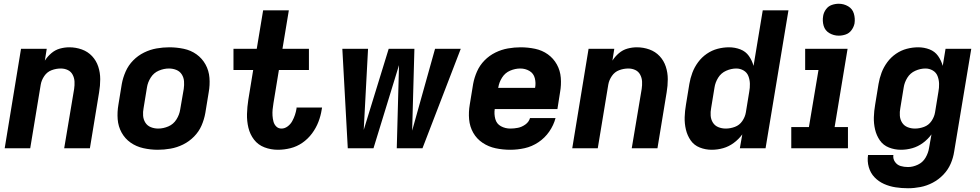

<svg xmlns="http://www.w3.org/2000/svg" viewBox="-20 -790 5224 1023"><path d="M5 0H141L197 -339Q201 -363 216 -385Q231 -407 255 -416Q279 -425 304 -425Q324 -425 341 -417Q358 -409 367 -392Q376 -375 377 -355.5Q378 -336 375 -316L322 0H459L508 -298Q514 -333 514 -368Q514 -403 503.5 -435Q493 -467 470.5 -491Q448 -515 416 -526.5Q384 -538 349 -538Q324 -538 299 -531Q274 -524 253.5 -506.5Q233 -489 219 -467L229 -530H92Z M821 8Q854 8 888.5 2Q923 -4 955.5 -20Q988 -36 1014 -62.5Q1040 -89 1054 -121.5Q1068 -154 1074 -188L1092 -298Q1099 -337 1096 -375.5Q1093 -414 1075 -446.5Q1057 -479 1027 -500.5Q997 -522 959 -530Q921 -538 882 -538Q849 -538 814.5 -532Q780 -526 747.5 -510Q715 -494 689.5 -468Q664 -442 649.5 -409Q635 -376 629 -343L611 -233Q604 -193 607 -154.5Q610 -116 628 -83.5Q646 -51 676 -30Q706 -9 744 -0.5Q782 8 821 8ZM823 -105Q802 -105 783.5 -112.5Q765 -120 754.5 -136.5Q744 -153 742.5 -173.5Q741 -194 745 -214L763 -324Q767 -351 783 -376.5Q799 -402 826 -413.5Q853 -425 880 -425Q901 -425 919.5 -417.5Q938 -410 948.5 -393.5Q959 -377 960.5 -357Q962 -337 959 -316L940 -206Q936 -179 920 -153.5Q904 -128 877 -116.5Q850 -105 823 -105Z M1461 8Q1494 8 1528 -0.5Q1562 -9 1591.5 -29.5Q1621 -50 1642.5 -79Q1664 -108 1676.5 -140.5Q1689 -173 1694 -206L1696 -217H1560Q1560 -214 1560 -212Q1557 -194 1551.5 -177.5Q1546 -161 1537 -144.5Q1528 -128 1512.5 -116.5Q1497 -105 1480 -105Q1463 -105 1452 -116Q1441 -127 1437 -142.5Q1433 -158 1432 -174Q1431 -190 1432.5 -206.5Q1434 -223 1437 -240L1466 -417H1626V-530H1485L1519 -735H1382L1348 -530H1224V-417H1329L1303 -258Q1297 -220 1296 -182.5Q1295 -145 1303.5 -109.5Q1312 -74 1333.5 -46Q1355 -18 1389 -5Q1423 8 1461 8Z M1833 0H1970L2106 -443L2094 0H2231L2435 -530H2298L2176 -94L2188 -530H2051L1918 -98L1941 -530H1804Z M2699 8Q2737 8 2775.5 -0.5Q2814 -9 2848.5 -32Q2883 -55 2906.5 -89Q2930 -123 2940 -161H2804Q2798 -140 2779 -126.5Q2760 -113 2739.5 -109Q2719 -105 2699 -105Q2672 -105 2649 -117.5Q2626 -130 2619 -156Q2612 -182 2616 -209H2950L2964 -298Q2971 -337 2968 -375.5Q2965 -414 2947 -446.5Q2929 -479 2899 -500.5Q2869 -522 2831 -530Q2793 -538 2754 -538Q2721 -538 2686.5 -532Q2652 -526 2619.5 -510Q2587 -494 2561.5 -468Q2536 -442 2521.5 -409Q2507 -376 2501 -343L2483 -233Q2476 -193 2479.5 -154Q2483 -115 2501.5 -82.5Q2520 -50 2551.5 -29Q2583 -8 2621 0Q2659 8 2699 8ZM2831 -322H2634L2635 -324Q2639 -351 2655 -376.5Q2671 -402 2698 -413.5Q2725 -425 2752 -425Q2779 -425 2801 -412Q2823 -399 2829.5 -373.5Q2836 -348 2831 -322Z M3029 0H3165L3221 -339Q3225 -363 3240 -385Q3255 -407 3279 -416Q3303 -425 3328 -425Q3348 -425 3365 -417Q3382 -409 3391 -392Q3400 -375 3401 -355.5Q3402 -336 3399 -316L3346 0H3483L3532 -298Q3538 -333 3538 -368Q3538 -403 3527.5 -435Q3517 -467 3494.5 -491Q3472 -515 3440 -526.5Q3408 -538 3373 -538Q3348 -538 3323 -531Q3298 -524 3277.5 -506.5Q3257 -489 3243 -467L3253 -530H3116Z M3772 8Q3803 8 3833 -0.5Q3863 -9 3889.5 -28.5Q3916 -48 3935 -74L3922 0H4059L4181 -735H4044L3995 -439Q3987 -468 3970 -492Q3953 -516 3924.5 -527Q3896 -538 3864 -538Q3834 -538 3803.5 -530Q3773 -522 3746 -503.5Q3719 -485 3699.5 -458.5Q3680 -432 3669 -402.5Q3658 -373 3653 -343L3635 -233Q3629 -199 3628 -165.5Q3627 -132 3634.5 -100Q3642 -68 3660 -42Q3678 -16 3708.5 -4Q3739 8 3772 8ZM3847 -105Q3826 -105 3807.5 -112.5Q3789 -120 3778.5 -136.5Q3768 -153 3766.5 -173.5Q3765 -194 3769 -214L3787 -324Q3791 -351 3806.5 -376Q3822 -401 3849 -413Q3876 -425 3903 -425Q3924 -425 3942 -414.5Q3960 -404 3967.5 -384.5Q3975 -365 3975.5 -343.5Q3976 -322 3972 -301L3954 -191Q3950 -167 3935 -145Q3920 -123 3895.5 -114Q3871 -105 3847 -105Z M4196 0H4498V-113H4427L4496 -530H4270V-417H4341L4290 -113H4196ZM4449 -600Q4468 -600 4486.5 -606.5Q4505 -613 4517 -629.5Q4529 -646 4533 -665Q4537 -692 4529.5 -717.5Q4522 -743 4499 -756.5Q4476 -770 4449 -770Q4430 -770 4411.5 -763.5Q4393 -757 4381 -740.5Q4369 -724 4366 -706Q4361 -678 4368.5 -652.5Q4376 -627 4399 -613.5Q4422 -600 4449 -600Z M4818 213Q4851 213 4884.5 206.5Q4918 200 4949.5 183.5Q4981 167 5006 141Q5031 115 5045 83Q5059 51 5064 17L5155 -530H5018L5003 -439Q4995 -468 4978 -492Q4961 -516 4932.5 -527Q4904 -538 4872 -538Q4842 -538 4811.5 -530Q4781 -522 4754 -503.5Q4727 -485 4707.5 -458.5Q4688 -432 4677 -402.5Q4666 -373 4661 -343L4643 -233Q4637 -199 4636 -165.5Q4635 -132 4642.5 -100Q4650 -68 4668 -42Q4686 -16 4716.5 -4Q4747 8 4780 8Q4811 8 4841 -0.5Q4871 -9 4897.5 -28.5Q4924 -48 4943 -74L4930 -1Q4926 25 4911.5 50Q4897 75 4870.5 87.5Q4844 100 4818 100Q4797 100 4778.5 94.5Q4760 89 4748.5 72.5Q4737 56 4740 36H4605Q4600 69 4609 100.5Q4618 132 4639.5 154.5Q4661 177 4690 190Q4719 203 4751.5 208Q4784 213 4818 213ZM4855 -105Q4834 -105 4815.5 -112.5Q4797 -120 4786.5 -136.5Q4776 -153 4774.5 -173.5Q4773 -194 4777 -214L4795 -324Q4799 -351 4814.5 -376Q4830 -401 4857 -413Q4884 -425 4911 -425Q4932 -425 4950 -414.5Q4968 -404 4975.5 -384.5Q4983 -365 4983.5 -343.5Q4984 -322 4980 -301L4962 -191Q4958 -167 4943 -145Q4928 -123 4903.5 -114Q4879 -105 4855 -105Z"/></svg>

Font: Iosevka Sparkle XBdObl
Style: Regular
Weight: 800
Italic angle: -9°
Designer: Belleve Invis
Foundry: Belleve Invis
Version: Version 4.5.0; ttfautohint (v1.8.3)